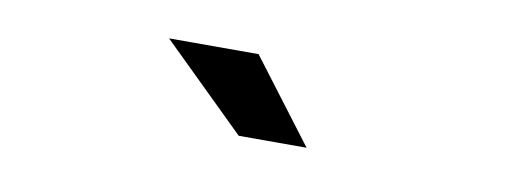

<svg xmlns="http://www.w3.org/2000/svg" viewBox="-30 -854 909 340"><g transform="rotate(10 425.0 -684.0)"><path d="M527.5 -609H405.5L254 -757.5H415Z"/></g></svg>

Font: League Mono Wide SemiBold
Style: Regular
Weight: 600
Width: 8
Designer: Tyler Finck
Foundry: The League of Moveable Type / Tyler Finck
Version: Version 2.210